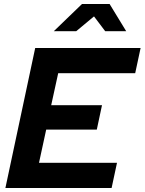

<svg xmlns="http://www.w3.org/2000/svg" viewBox="-20 -940 723 960"><path d="M7 0 156 -700H683L656 -574H271L236 -414H490L464 -292H211L175 -126H565L538 0ZM249 -784 390 -920H528L611 -784H506L450 -858L361 -784Z"/></svg>

Font: Red Hat Display
Style: Bold Italic
Weight: 700
Italic angle: -12°
Designer: Pentagram, MCKL
Foundry: Pentagram, MCKL
Version: Version 1.023; ttfautohint (v1.8.3)